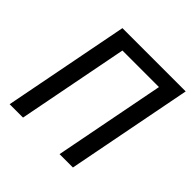

<svg xmlns="http://www.w3.org/2000/svg" viewBox="-173 -803 947 947"><g transform="rotate(45 300.0 -329.5)"><path d="M376 0 488.8 -580.6H233.9L121.1 0H27.8L155.8 -658.7H597.2L469.2 0Z"/></g></svg>

Font: Liberation Mono
Style: Italic
Weight: 400
Italic angle: -12°
Monospace: yes
Designer: Steve Matteson
Foundry: Ascender Corporation
Version: Version 2.1.5